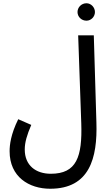

<svg xmlns="http://www.w3.org/2000/svg" viewBox="-20 -928 676 1179"><path d="M511 -801C539 -801 563 -825 563 -854C563 -883 539 -908 511 -908C480 -908 456 -883 456 -854C456 -825 480 -801 511 -801ZM39 1C39 158 158 231 288 231C530 231 579 43 572 -176L556 -711H460L479 -172C486 36 450 139 292 139C200 139 132 88 132 -10C132 -53 145 -98 172 -161L92 -196C46 -103 39 -38 39 1Z"/></svg>

Font: Noto Sans Arabic Cond Med
Style: Regular
Weight: 500
Width: 3
Designer: Monotype Design Team, Nadine Chahine, Nizar Qandah and Khaled Hosny
Foundry: Monotype Imaging Inc.
Version: Version 2.012